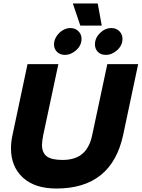

<svg xmlns="http://www.w3.org/2000/svg" viewBox="-20 -1067 813 1102"><path d="M398 -1047H541L564 -920H441ZM290 -812Q290 -836 304 -858Q318 -880 339.5 -893Q361 -906 384 -906Q412 -906 430 -888Q448 -870 448 -844Q448 -807 418 -779.5Q388 -752 352 -752Q325 -752 307.5 -769Q290 -786 290 -812ZM525 -812Q525 -849 554 -877.5Q583 -906 619 -906Q647 -906 665 -888Q683 -870 683 -844Q683 -807 653 -779.5Q623 -752 587 -752Q559 -752 542 -769Q525 -786 525 -812ZM43 -216Q43 -253 52 -293L138 -699H315L228 -291Q221 -254 221 -235Q221 -191 248 -170Q275 -149 339 -149Q411 -149 452.5 -184Q494 -219 509 -291L596 -699H773L687 -293Q621 15 304 15Q179 15 111 -48Q43 -111 43 -216Z"/></svg>

Font: Prompt
Style: Bold Italic
Weight: 700
Italic angle: -12°
Designer: Katatrad Team
Foundry: CadsonDemak
Version: Version 1.001